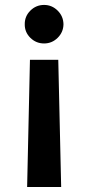

<svg xmlns="http://www.w3.org/2000/svg" viewBox="-20 -571 350 775"><path d="M226.9 183.9 215.2 -329.5H100.9L89.5 183.9ZM158 -551.1Q125.7 -551.1 102.6 -528.2Q79.5 -505.3 79.9 -473Q79.5 -441.1 102.6 -418.3Q125.7 -395.6 158 -395.6Q189.6 -395.6 212.7 -418.3Q235.8 -441.1 236.2 -473Q235.8 -505.3 212.7 -528.2Q189.6 -551.1 158 -551.1Z"/></svg>

Font: Inter UI Semi Bold
Style: Regular
Weight: 600
Designer: Rasmus Andersson
Foundry: rsms
Version: 3.2;8d6f07862